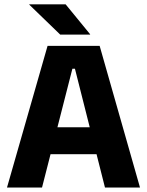

<svg xmlns="http://www.w3.org/2000/svg" viewBox="-20 -846 663 866"><path d="M169.5 0H11.5L194.5 -639H429.5L611.5 0H453.5L318 -536H306.5ZM455 -150.5H167V-272H455ZM386.5 -691.5 276 -826.5H112V-825L251.5 -690H386.5Z"/></svg>

Font: Anek Kannada
Style: Bold
Weight: 700
Version: Version 1.003